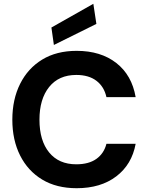

<svg xmlns="http://www.w3.org/2000/svg" viewBox="-20 -980 780 1012"><path d="M384 12Q278 12 202.5 -33.5Q127 -79 86 -160.5Q45 -242 45 -349Q45 -456 86 -538Q127 -620 202.5 -666Q278 -712 384 -712Q511 -712 593 -648Q675 -584 695 -468H541Q529 -523 488.5 -554Q448 -585 382 -585Q290 -585 239 -521.5Q188 -458 188 -349Q188 -239 239 -176.5Q290 -114 382 -114Q448 -114 488 -142.5Q528 -171 541 -222H695Q675 -113 593 -50.5Q511 12 384 12ZM264 -743 251 -835 472 -960 488 -854Z"/></svg>

Font: DM Sans ExtraBold
Style: Regular
Weight: 800
Designer: Colophon Foundry, Jonny Pinhorn
Foundry: Colophon Foundry
Version: Version 4.004; ttfautohint (v1.8.4.7-5d5b)